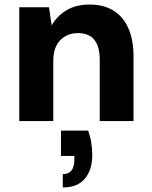

<svg xmlns="http://www.w3.org/2000/svg" viewBox="-20 -534 669 847"><path d="M65 0V-502H196L208 -422Q231 -463 273 -488.5Q315 -514 375 -514Q438 -514 481 -487Q524 -460 546.5 -409Q569 -358 569 -285V0H420V-272Q420 -327 397 -357.5Q374 -388 322 -388Q292 -388 267 -373.5Q242 -359 228.5 -332Q215 -305 215 -266V0ZM257 293V234Q283 234 295.5 218Q308 202 308 170V154H249V42H369Q379 71 383 98Q387 125 387 150Q387 215 354.5 254Q322 293 257 293Z"/></svg>

Font: DM Sans 16pt Black
Style: Regular
Weight: 900
Version: Version 4.004;gftools[0.9.30]